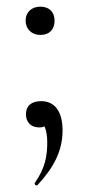

<svg xmlns="http://www.w3.org/2000/svg" viewBox="-20 -375 264 577"><path d="M104 -71C74 -71 58 -57 58 -31C58 -9 72 8 98 8C104 8 109 7 114 5C119 17 122 33 122 52C122 93 116 130 85 174C82 178 88 185 93 181C141 129 168 79 168 17C168 -42 143 -71 104 -71ZM101 -270C129 -270 144 -287 144 -313C144 -338 129 -355 101 -355C76 -355 57 -339 57 -313C57 -288 75 -270 101 -270Z"/></svg>

Font: Cormorant Garamond
Style: Regular
Weight: 400
Designer: Christian Thalmann (Catharsis Fonts)
Foundry: Catharsis Fonts
Version: Version 4.002;Glyphs 3.4 (3410)